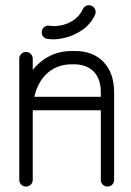

<svg xmlns="http://www.w3.org/2000/svg" viewBox="-20 -706 497 727"><path d="M104 -25.1Q104 -14.4 96.6 -7Q89.2 0.4 78.5 0.4Q67.8 0.4 60.4 -7Q53 -14.4 53 -25.1V-484.4Q53 -494.1 60.4 -501.7Q67.8 -509.2 78.5 -509.2Q89.2 -509.2 96.6 -501.7Q104 -494.1 104 -484.4ZM104 -279.9Q104 -269.1 96.6 -261.8Q89.2 -254.4 78.5 -254.4Q67.8 -254.4 60.4 -261.8Q53 -269.1 53 -279.9Q53 -347.4 78.6 -400.2Q104.2 -453 149.2 -482.9Q194.2 -512.9 252.2 -512.9H263.6Q332.5 -512.9 372.3 -471.1Q412.1 -429.2 412.1 -356.1V-25.1Q412.1 -14.4 405.1 -7Q398 0.4 387.2 0.4Q376.5 0.4 369.1 -7Q361.8 -14.4 361.8 -25.1V-356.1Q361.8 -392.5 348.8 -416.1Q335.8 -439.6 312.9 -451.1Q290 -462.5 262.1 -462.5H252.2Q206.9 -462.5 173.7 -440.1Q140.5 -417.8 122.2 -376.9Q104 -336.1 104 -279.9ZM387.2 -339.5Q398 -339.5 405.1 -331.9Q412.1 -324.4 412.1 -314Q412.1 -303.2 405.1 -295.9Q398 -288.5 387.2 -288.5H82.5Q71.8 -288.5 64.4 -295.9Q57 -303.2 57 -314Q57 -324.4 64.4 -331.9Q71.8 -339.5 82.5 -339.5ZM293.1 -670.2Q296.6 -678.1 303.6 -682.6Q310.6 -687.1 319.2 -686.1Q329.6 -684.8 336.3 -676.7Q343 -668.6 342 -657.9Q341.6 -656.4 341.2 -654.6Q340.9 -652.8 340.5 -651.2Q323.5 -614.2 291.2 -592.3Q259 -570.4 223.4 -562.3Q187.9 -554.2 160.9 -558.5Q150.1 -559.5 143.4 -567.8Q136.8 -576 138.1 -586.1Q139.1 -596.5 147.1 -603.2Q155 -609.9 165.8 -608.9Q186.6 -605 211.9 -610.1Q237.2 -615.2 259.2 -630.2Q281.1 -645.1 293.1 -670.2Z"/></svg>

Font: Libertine-Super Thin
Style: Regular
Weight: 100
Designer: Bastien Sozeau
Foundry: NBR — Bastien Sozeau
Version: Version 2.003;gftools[0.9.33]